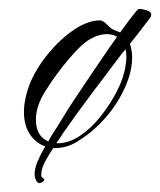

<svg xmlns="http://www.w3.org/2000/svg" viewBox="-20 -319 361 433"><path d="M104 15Q102 15 100 15Q90 30 81.5 46Q73 62 73 74Q73 81 76.5 82.5Q80 84 80 86Q80 89 75.5 91.5Q71 94 70 94Q64 94 61 87Q58 80 58 75Q58 61 65 44.5Q72 28 82 11Q61 4 47.5 -16Q34 -36 34 -67Q34 -81 37.5 -97.5Q41 -114 48 -132Q63 -167 89.5 -199Q116 -231 147 -252Q178 -273 206 -273Q209 -273 213 -270.5Q217 -268 219 -266L224 -261Q231 -254 238 -251Q245 -248 251 -246Q267 -268 279 -283.5Q291 -299 294 -299Q299 -299 310 -296Q321 -293 321 -286Q321 -281 317 -277Q306 -262 295 -248Q284 -234 273 -220Q278 -206 278 -189Q278 -152 255.5 -108.5Q233 -65 195 -30Q176 -13 153 1Q130 15 104 15ZM61 -49Q61 -12 89 0Q94 -10 99.5 -18.5Q105 -27 109 -33Q121 -53 133 -72Q145 -91 158 -110Q161 -115 175 -135.5Q189 -156 207.5 -183.5Q226 -211 244 -236Q234 -242 221 -242Q202 -242 182 -230Q163 -219 134 -184.5Q105 -150 82 -113Q61 -80 61 -49ZM111 4Q135 4 160 -12.5Q185 -29 206.5 -56Q228 -83 243.5 -113Q259 -143 263 -170Q264 -175 264.5 -180.5Q265 -186 265 -190Q265 -200 263 -208Q258 -202 254 -197Q220 -152 186.5 -107.5Q153 -63 121 -17Q119 -13 115 -7.5Q111 -2 107 4Z"/></svg>

Font: The Nautigal
Style: Regular
Weight: 400
Designer: Robert E. Leuschke
Foundry: Robert E. Leuschke
Version: Version 1.100; ttfautohint (v1.8.3)